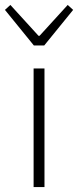

<svg xmlns="http://www.w3.org/2000/svg" viewBox="-44 -757 316 777"><path d="M92 0V-480H136V0ZM93 -573 -24 -717 -2 -737 112 -612H116L230 -737L252 -717L135 -573Z"/></svg>

Font: CV Source Sans Light
Style: Regular
Weight: 300
Designer: Paul D. Hunt
Foundry: Adobe Systems Incorporated
Version: Version 3.001